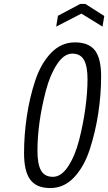

<svg xmlns="http://www.w3.org/2000/svg" viewBox="-20 -947 549 974"><path d="M435.5 -189.5Q407 -102 356 -47.5Q305 7 235 7Q165 7 133.5 -35.5Q102 -78 102 -170Q102 -262 116 -356.5Q130 -451 158.5 -537.5Q187 -624 238.5 -678Q290 -732 360 -732Q430 -732 461.5 -691.5Q493 -651 493 -559.5Q493 -468 478.5 -372.5Q464 -277 435.5 -189.5ZM213 -488Q170 -324 170 -181Q170 -115 188 -82.5Q206 -50 248.5 -50Q291 -50 326 -103.5Q361 -157 381.5 -237Q402 -317 413 -398Q424 -479 424 -545Q424 -611 406 -643Q388 -675 346.5 -675Q305 -675 269.5 -621.5Q234 -568 213 -488ZM500 -812 393 -878 265 -812 274 -867 387 -927H413L509 -866Z"/></svg>

Font: Economica
Style: Italic
Weight: 400
Designer: Vicente Lamonaca
Foundry: Vicente Lamonaca
Version: Version 1.100